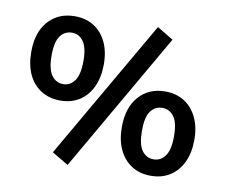

<svg xmlns="http://www.w3.org/2000/svg" viewBox="-82 -836 1136 967"><g transform="rotate(10 486.0 -352.5)"><path d="M322 29 238 -21 650 -734 733 -684ZM229 -284Q173 -284 130.5 -310.5Q88 -337 65.5 -385.5Q43 -434 43 -501Q43 -601 94 -658Q145 -715 229 -715Q285 -715 326.5 -689Q368 -663 391 -615Q414 -567 414 -501Q414 -435 391 -386Q368 -337 326.5 -310.5Q285 -284 229 -284ZM229 -368Q265 -368 287.5 -399.5Q310 -431 310 -501Q310 -569 287.5 -600Q265 -631 229 -631Q192 -631 169.5 -600.5Q147 -570 147 -501Q147 -431 169.5 -399.5Q192 -368 229 -368ZM743 10Q687 10 645.5 -16.5Q604 -43 581 -91.5Q558 -140 558 -206Q558 -307 609 -364Q660 -421 743 -421Q799 -421 840.5 -395Q882 -369 905.5 -320.5Q929 -272 929 -206Q929 -140 906 -91.5Q883 -43 841.5 -16.5Q800 10 743 10ZM743 -74Q780 -74 802.5 -105.5Q825 -137 825 -206Q825 -275 802.5 -306Q780 -337 743 -337Q706 -337 683.5 -306.5Q661 -276 661 -206Q661 -136 683.5 -105Q706 -74 743 -74Z"/></g></svg>

Font: Nunito Sans 7pt
Style: Bold
Weight: 700
Designer: Vernon Adams
Foundry: Vernon Adams
Version: Version 3.101;gftools[0.9.27]